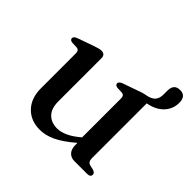

<svg xmlns="http://www.w3.org/2000/svg" viewBox="-157 -770 940 940"><g transform="rotate(45 312.5 -300.0)"><path d="M95.5 -136.5V-378.5Q95.5 -399.5 79 -401.5L45 -403Q29 -405.5 29 -417.5Q29 -429 49 -436.5L131 -465.5Q161 -476.5 174.5 -476.5Q201 -476.5 201 -450V-152.5Q201 -102.5 225.2 -77.8Q249.5 -53 290 -53Q315 -53 343.8 -66Q372.5 -79 405 -106.5L408 -109V-378.5Q408 -399.5 391.5 -401.5L358 -403Q342 -405.5 342 -417.5Q342 -429 361.5 -436.5L444 -465.5Q462.5 -472.5 472.5 -474.5H473Q478.5 -476 483 -476.5Q514 -482 527.8 -497Q541.5 -512 541.5 -539V-566Q541.5 -612.5 583.5 -612.5Q625 -612.5 625 -565.5Q625 -522 595.8 -491Q566.5 -460 514 -450.5V-450V-70Q514 -45 534 -40L556.5 -35Q574.5 -29.5 574.5 -17Q574.5 0 551 0H463.5Q439.5 0 425.2 -15.5Q411 -31 411 -59V-74Q356.5 -27 315 -7.8Q273.5 11.5 235 11.5Q172 11.5 133.8 -28.5Q95.5 -68.5 95.5 -136.5Z"/></g></svg>

Font: Fraunces 9pt S000
Style: Regular
Weight: 400
Version: Version 1.000; ttfautohint (v1.8.3)